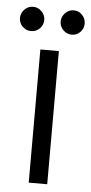

<svg xmlns="http://www.w3.org/2000/svg" viewBox="-66 -693 345 724"><g transform="rotate(5 106.5 -331.0)"><path d="M71 0V-504H141V0ZM30 -570Q11 -570 -2.5 -583.5Q-16 -597 -16 -616Q-16 -634 -2.5 -648Q11 -662 30 -662Q49 -662 62.5 -648Q76 -634 76 -616Q76 -597 62.5 -583.5Q49 -570 30 -570ZM184 -570Q165 -570 151.5 -583.5Q138 -597 138 -616Q138 -634 151.5 -648Q165 -662 184 -662Q203 -662 216 -648Q229 -634 229 -616Q229 -597 216 -583.5Q203 -570 184 -570Z"/></g></svg>

Font: DM Sans Light
Style: Regular
Weight: 300
Designer: Colophon Foundry, Jonny Pinhorn
Foundry: Colophon Foundry
Version: Version 4.004; ttfautohint (v1.8.4.7-5d5b)